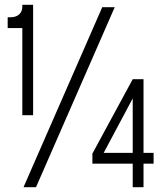

<svg xmlns="http://www.w3.org/2000/svg" viewBox="-20 -780 685 800"><path d="M73 -300V-663H12V-708H23Q46.5 -708 59.8 -720Q73 -732 73 -753V-760H118V-300ZM78 0 406 -750H458L130 0ZM533 0V-98H365V-140L533 -450H578V-143H620V-98H578V0ZM412 -143H533V-370Z"/></svg>

Font: Mohave Light Light
Style: Regular
Weight: 300
Version: Version 2.003